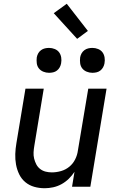

<svg xmlns="http://www.w3.org/2000/svg" viewBox="-20 -990 640 1018"><path d="M217 8Q188 8 161.5 0.5Q135 -7 114.5 -24Q94 -41 82 -65.5Q70 -90 65 -117.5Q60 -145 61 -173.5Q62 -202 67 -231L115 -520H212L162 -217Q159 -200 158 -182.5Q157 -165 161 -149Q165 -133 172.5 -118.5Q180 -104 193 -94Q206 -84 222 -80Q238 -76 255 -76Q279 -76 303.5 -83Q328 -90 347.5 -106Q367 -122 378.5 -145Q390 -168 393 -192L448 -520H545L459 0H362L375 -79Q362 -59 344.5 -42Q327 -25 306 -13.5Q285 -2 262 3Q239 8 217 8ZM470 -604Q454 -604 439.5 -610Q425 -616 416 -627.5Q407 -639 405 -654.5Q403 -670 405 -686Q407 -697 412.5 -707Q418 -717 427.5 -724Q437 -731 448 -733.5Q459 -736 470 -736Q486 -736 500.5 -730Q515 -724 523.5 -712.5Q532 -701 534.5 -685.5Q537 -670 534 -654Q532 -643 526.5 -633Q521 -623 512 -616Q503 -609 492 -606.5Q481 -604 470 -604ZM240 -604Q224 -604 209.5 -610Q195 -616 186 -627.5Q177 -639 175 -654.5Q173 -670 175 -686Q177 -697 182.5 -707Q188 -717 197.5 -724Q207 -731 218 -733.5Q229 -736 240 -736Q256 -736 270.5 -730Q285 -724 293.5 -712.5Q302 -701 304.5 -685.5Q307 -670 304 -654Q302 -643 296.5 -633Q291 -623 282 -616Q273 -609 262 -606.5Q251 -604 240 -604ZM389 -784 265 -920 334 -970 446 -826Z"/></svg>

Font: Iosevka Aile Medium Oblique
Style: Regular
Weight: 500
Italic angle: -9°
Designer: Belleve Invis
Foundry: Belleve Invis
Version: Version 31.1.0; ttfautohint (v1.8.4)